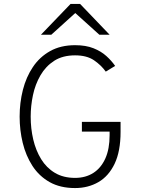

<svg xmlns="http://www.w3.org/2000/svg" viewBox="-20 -941 724 973"><path d="M360.5 12Q285 12 231.5 -18.2Q178 -48.5 144.5 -100.2Q111 -152 95.2 -216.8Q79.5 -281.5 79.5 -350Q79.5 -420.5 96 -485.5Q112.5 -550.5 146.8 -601.5Q181 -652.5 234.2 -682.2Q287.5 -712 360.5 -712Q415 -712 453.8 -696.5Q492.5 -681 519 -657Q545.5 -633 563.5 -607L516 -578Q492.5 -611 456 -635.8Q419.5 -660.5 360.5 -660.5Q297.5 -660.5 254.5 -632.8Q211.5 -605 185 -559.2Q158.5 -513.5 147 -458.8Q135.5 -404 135.5 -350Q135.5 -289.5 148.5 -234Q161.5 -178.5 188.5 -134.5Q215.5 -90.5 258.2 -65Q301 -39.5 360.5 -39.5Q413.5 -39.5 452.8 -64.5Q492 -89.5 513.8 -137.8Q535.5 -186 535.5 -256.5V-274H395V-323.5H591V-272.5Q591 -174.5 561 -111.5Q531 -48.5 478.8 -18.2Q426.5 12 360.5 12ZM187.5 -765 337.5 -921H386L535.5 -765H483.5L361.5 -875L240 -765Z"/></svg>

Font: Overpass ExtraLight
Style: Regular
Weight: 250
Designer: Delve Withrington, Dave Bailey, Thomas Jockin
Foundry: Delve Fonts LLC
Version: Version 4.000